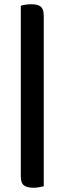

<svg xmlns="http://www.w3.org/2000/svg" viewBox="-20 -761 304 904"><path d="M186 116Q177 118 164 120.5Q151 123 137 123Q108 123 93 112Q78 101 78 69V-734Q87 -737 100 -739Q113 -741 128 -741Q157 -741 171.5 -730Q186 -719 186 -687Z"/></svg>

Font: Baloo Bhaina 2 SemiBold
Style: Regular
Weight: 600
Designer: Yesha Goshar, Manish Minz, Shuchita Grover and Ek Type
Foundry: Ek Type
Version: Version 1.640;hotconv 1.0.111;makeotfexe 2.5.65597; ttfautoh